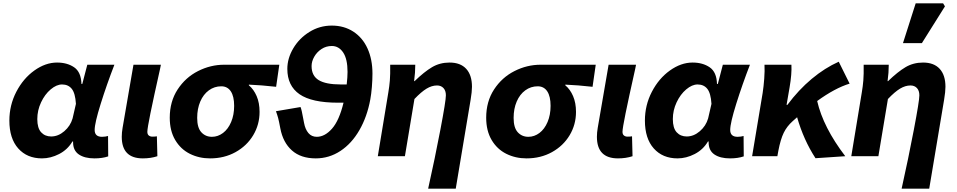

<svg xmlns="http://www.w3.org/2000/svg" viewBox="-20 -934 5722 1148"><path d="M36 -213Q36 -305 77.5 -385Q119 -465 185.5 -512.5Q252 -560 321 -560Q382 -560 423.5 -531.5Q465 -503 467 -432H472L502 -547H664Q618 -428 582 -313Q546 -198 546 -157Q546 -116 590 -116Q601 -116 610 -117.5Q619 -119 626 -121L627 1Q592 13 545 13Q486 13 451.5 -10.5Q417 -34 417 -83V-88H413Q384 -39 333.5 -13Q283 13 231 13Q142 13 89 -46.5Q36 -106 36 -213ZM414 -226 434 -313Q430 -377 409 -403Q388 -429 351 -429Q318 -429 283 -399.5Q248 -370 225.5 -322Q203 -274 203 -222Q203 -168 226 -143Q249 -118 286 -118Q328 -118 364.5 -149.5Q401 -181 414 -226Z M708 -116Q708 -141 713 -170L778 -547H942Q940 -535 937 -522Q898 -348 879.5 -257Q861 -166 861 -146Q861 -131 869.5 -124Q878 -117 891 -117Q908 -117 918 -119L921 0Q882 13 834 13Q708 13 708 -116Z M995 -230Q995 -327 1042 -399Q1089 -471 1164 -509Q1239 -547 1320 -547H1650L1631 -415Q1542 -425 1468 -428V-424Q1497 -400 1514.5 -359.5Q1532 -319 1532 -265Q1532 -189 1494 -125.5Q1456 -62 1388.5 -24.5Q1321 13 1236 13Q1170 13 1115 -14.5Q1060 -42 1027.5 -97Q995 -152 995 -230ZM1380 -301Q1380 -358 1360 -388Q1340 -418 1303 -418Q1262 -418 1229 -394Q1196 -370 1177.5 -327Q1159 -284 1159 -229Q1159 -170 1184 -143Q1209 -116 1247 -116Q1283 -116 1313.5 -139Q1344 -162 1362 -204.5Q1380 -247 1380 -301Z M1656 -167Q1648 -210 1643 -228.5Q1638 -247 1630 -269L1777 -294Q1784 -277 1793 -225L1798 -199Q1805 -161 1824 -138.5Q1843 -116 1874 -116Q1922 -116 1965 -164.5Q2008 -213 2034 -320H2001Q1844 -320 1771 -370.5Q1698 -421 1698 -522Q1698 -585 1733.5 -645Q1769 -705 1830 -743Q1891 -781 1964 -781Q2037 -781 2092.5 -745Q2148 -709 2177.5 -644Q2207 -579 2207 -494Q2207 -457 2203.5 -414Q2200 -371 2194 -339Q2175 -236 2129 -156Q2083 -76 2015.5 -31.5Q1948 13 1868 13Q1779 13 1725.5 -34.5Q1672 -82 1656 -167ZM2018 -429H2053Q2058 -474 2058 -504Q2058 -581 2032 -620Q2006 -659 1964 -659Q1930 -659 1902.5 -641Q1875 -623 1859 -595Q1843 -567 1843 -539Q1843 -481 1885.5 -455Q1928 -429 2018 -429Z M2646 -364Q2646 -392 2631.5 -407.5Q2617 -423 2593 -423Q2562 -423 2530.5 -404Q2499 -385 2458 -342L2401 0H2239L2302 -382Q2308 -417 2311 -453Q2314 -489 2313 -547H2463Q2463 -500 2456 -449H2459Q2517 -505 2563.5 -532.5Q2610 -560 2668 -560Q2733 -560 2767.5 -522.5Q2802 -485 2802 -415Q2802 -386 2794 -338L2705 194H2540Q2580 15 2613 -158Q2646 -331 2646 -364Z M2887 -230Q2887 -327 2934 -399Q2981 -471 3056 -509Q3131 -547 3212 -547H3542L3523 -415Q3434 -425 3360 -428V-424Q3389 -400 3406.5 -359.5Q3424 -319 3424 -265Q3424 -189 3386 -125.5Q3348 -62 3280.5 -24.5Q3213 13 3128 13Q3062 13 3007 -14.5Q2952 -42 2919.5 -97Q2887 -152 2887 -230ZM3272 -301Q3272 -358 3252 -388Q3232 -418 3195 -418Q3154 -418 3121 -394Q3088 -370 3069.5 -327Q3051 -284 3051 -229Q3051 -170 3076 -143Q3101 -116 3139 -116Q3175 -116 3205.5 -139Q3236 -162 3254 -204.5Q3272 -247 3272 -301Z M3549 -116Q3549 -141 3554 -170L3619 -547H3783Q3781 -535 3778 -522Q3739 -348 3720.5 -257Q3702 -166 3702 -146Q3702 -131 3710.5 -124Q3719 -117 3732 -117Q3749 -117 3759 -119L3762 0Q3723 13 3675 13Q3549 13 3549 -116Z M3836 -213Q3836 -305 3877.5 -385Q3919 -465 3985.5 -512.5Q4052 -560 4121 -560Q4182 -560 4223.5 -531.5Q4265 -503 4267 -432H4272L4302 -547H4464Q4418 -428 4382 -313Q4346 -198 4346 -157Q4346 -116 4390 -116Q4401 -116 4410 -117.5Q4419 -119 4426 -121L4427 1Q4392 13 4345 13Q4286 13 4251.5 -10.5Q4217 -34 4217 -83V-88H4213Q4184 -39 4133.5 -13Q4083 13 4031 13Q3942 13 3889 -46.5Q3836 -106 3836 -213ZM4214 -226 4234 -313Q4230 -377 4209 -403Q4188 -429 4151 -429Q4118 -429 4083 -399.5Q4048 -370 4025.5 -322Q4003 -274 4003 -222Q4003 -168 4026 -143Q4049 -118 4086 -118Q4128 -118 4164.5 -149.5Q4201 -181 4214 -226Z M4551 -547H4712Q4715 -492 4701 -411L4683 -307H4688Q4755 -397 4833.5 -462.5Q4912 -528 4995 -565L5060 -434Q4972 -407 4866 -330Q4902 -173 5034 0L4856 12Q4785 -97 4746 -233L4720 -210Q4685 -179 4666 -140Q4647 -101 4634 -33L4628 0H4477L4540 -378Q4546 -417 4549.5 -464Q4553 -511 4551 -547Z M5477 -364Q5477 -392 5462.5 -407.5Q5448 -423 5424 -423Q5393 -423 5361.5 -404Q5330 -385 5289 -342L5232 0H5070L5133 -382Q5139 -417 5142 -453Q5145 -489 5144 -547H5294Q5294 -500 5287 -449H5290Q5348 -505 5394.5 -532.5Q5441 -560 5499 -560Q5564 -560 5598.5 -522.5Q5633 -485 5633 -415Q5633 -386 5625 -338L5536 194H5371Q5411 15 5444 -158Q5477 -331 5477 -364ZM5455 -914H5619L5630 -896L5492 -676H5379Z"/></svg>

Font: Nebula Sans Bold
Style: Regular
Weight: 700
Italic angle: -9°
Designer: Paul D. Hunt for Adobe (as Source Sans)
Foundry: Nebula Entertainment & Broadcasting LLC
Version: Version 1.010